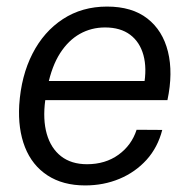

<svg xmlns="http://www.w3.org/2000/svg" viewBox="-20 -554 574 584"><path d="M239 10Q171.2 10 124.4 -20.6Q77.7 -51.2 56 -106.3Q34.3 -161.5 38.5 -234.7Q44.3 -323.3 78.8 -390.7Q113.2 -458 171.4 -496Q229.7 -534 305.5 -534Q381.7 -534 428.3 -497.6Q475 -461.2 490.9 -396.8Q506.8 -332.3 489.3 -249.5H117.7Q109.8 -190.8 122.2 -146.9Q134.7 -103 165.8 -78.7Q197 -54.5 244.7 -54.5Q300.3 -54.5 340.2 -83.2Q380.2 -112 395.5 -159.3L473.5 -158.8Q459.8 -105.5 425.7 -67.8Q391.5 -30.2 343.4 -10.1Q295.3 10 239 10ZM125.3 -293.2 114.2 -307.7H430.3L417.5 -292.8Q427.3 -346.2 416.3 -386.3Q405.3 -426.3 375.8 -448.4Q346.2 -470.5 299.5 -470.5Q257.7 -470.5 222.8 -450.9Q188 -431.3 162.8 -392.2Q137.7 -353 125.3 -293.2Z"/></svg>

Font: Mona Sans
Style: Italic
Weight: 200
Italic angle: -11.6951°
Designer: Deni Anggara
Foundry: GitHub
Version: Version 2.000